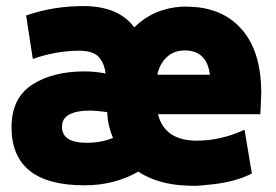

<svg xmlns="http://www.w3.org/2000/svg" viewBox="-20 -578 908 632"><path d="M498 -332H671Q661 -412 588 -412Q552 -412 528.5 -389.5Q505 -367 498 -332ZM258 32Q18 32 18 -159Q18 -255 85.5 -299Q153 -343 259 -343Q293 -343 328 -336Q325 -353 321 -364Q317 -375 308 -387Q299 -399 282 -405Q265 -411 241 -411Q165 -411 88 -384L66 -527Q155 -558 254 -558Q370 -558 422 -488Q485 -550 577 -556Q603 -557 632 -554Q730 -542 785 -470Q840 -398 840 -272Q840 -261 838.5 -236.5Q837 -212 837 -202H500Q522 -115 628 -115Q707 -115 785 -151L809 -7Q750 24 656 31Q631 35 597 33Q501 30 435 -13Q357 32 258 32ZM333 -209Q295 -214 278 -214Q184 -214 184 -161Q184 -108 265 -108Q313 -108 352 -124Q334 -166 333 -209Z"/></svg>

Font: Repo
Style: ExtraBold
Weight: 800
Designer: Stefan Peev
Foundry: Context Ltd
Version: Version 001.000